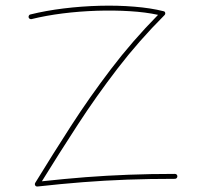

<svg xmlns="http://www.w3.org/2000/svg" viewBox="-20 -680 729 685"><path d="M82 -618.2Q83 -614.7 85.9 -613Q88.9 -611.3 92.3 -611.8Q143.6 -624.5 203.6 -632.1Q263.7 -639.6 325 -641.6Q386.2 -643.6 442.9 -640.1Q499.5 -636.7 543.9 -627Q452.1 -533.7 375.7 -433.3Q299.3 -333 233.2 -230.5Q167 -127.9 105.5 -27.3Q104 -24.4 104.5 -21.2Q105 -18.1 107.7 -16.1Q110.4 -14.2 113.8 -14.6Q197.3 -23.9 275.1 -30Q353 -36.1 433.3 -39.1Q513.7 -42 604 -42Q607.9 -42 610.4 -44.7Q612.8 -47.4 612.8 -50.8Q612.8 -54.7 610.4 -57.1Q607.9 -59.6 604 -59.6Q516.1 -59.6 438.5 -56.6Q360.8 -53.7 285.6 -47.9Q210.4 -42 129.4 -33.2Q190.9 -132.8 257.1 -234.6Q323.2 -336.4 399.4 -435.5Q475.6 -534.7 566.9 -626Q569.3 -628.4 569.6 -631.3Q569.8 -634.3 568.4 -637Q566.9 -639.6 563 -640.1Q518.1 -651.4 459.2 -656.2Q400.4 -661.1 335.7 -659.4Q271 -657.7 207.3 -649.9Q143.6 -642.1 88.4 -628.4Q85 -627.9 83.3 -624.8Q81.5 -621.6 82 -618.2Z"/></svg>

Font: Mikhak VF
Style: Regular
Weight: 100
Designer: Amin Abedi
Version: Version 3.001